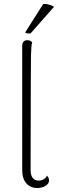

<svg xmlns="http://www.w3.org/2000/svg" viewBox="-20 -930 295 960"><path d="M167 10Q132 10 111.5 -13.5Q91 -37 91 -80V-701Q91 -715 98 -722Q105 -729 116 -729Q126 -729 132 -725.5Q138 -722 141 -718Q136 -703 135 -656Q134 -609 134 -522L133 -80Q133 -54 143.5 -40.5Q154 -27 173 -27Q186 -27 198 -33.5Q210 -40 215 -52Q221 -45 223 -39.5Q225 -34 225 -28Q225 -11 207.5 -0.5Q190 10 167 10ZM250 -896 133 -763Q127 -762 117.5 -763Q108 -764 106 -768L196 -910Q207 -911 216.5 -909Q226 -907 234.5 -904Q243 -901 250 -896Z"/></svg>

Font: Arima Thin ExtraLight
Style: Regular
Weight: 250
Version: Version 1.100